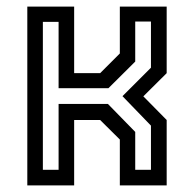

<svg xmlns="http://www.w3.org/2000/svg" viewBox="-20 -560 586 580"><path d="M62.5 0V-540H204V-339H282.5L342 -398.5V-540H483.5V-339L413 -269L483.5 -197.5V0H342V-138.5L282.5 -197.5H204V0ZM109.5 -47H157V-246H306L388.5 -161.5V-47H436V-180.5L350 -269.5L436 -355.5V-495H388.5V-374L307.5 -293.5H157V-494H109.5Z"/></svg>

Font: Tourney Medium
Style: Regular
Weight: 500
Designer: Tyler Finck
Foundry: Etcetera Type Co
Version: Version 1.015